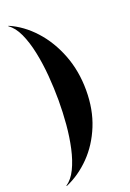

<svg xmlns="http://www.w3.org/2000/svg" viewBox="-180 -861 738 1092"><g transform="rotate(-20 189.0 -315.0)"><path d="M22.5 -797.5 24 -800Q105.5 -765 171.2 -692.8Q237 -620.5 275.5 -521Q314 -421.5 314 -305Q314 -188.5 275.5 -94Q237 0.5 171.2 67.8Q105.5 135 24 170L22.5 167.5Q57.5 144 81.5 94.8Q105.5 45.5 120 -20.2Q134.5 -86 140.8 -159.5Q147 -233 147 -305Q147 -377 140.8 -453.8Q134.5 -530.5 120 -600Q105.5 -669.5 81.5 -721.8Q57.5 -774 22.5 -797.5Z"/></g></svg>

Font: Bodoni* 48
Style: Bold
Weight: 700
Version: Version 2.2